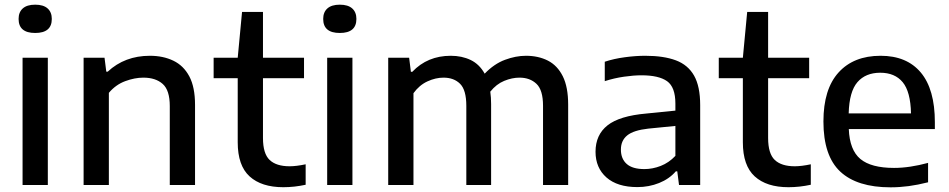

<svg xmlns="http://www.w3.org/2000/svg" viewBox="-20 -791 4058 821"><path d="M76.5 0V-544H184.5V0ZM130.5 -650Q59.5 -650 59.5 -710Q59.5 -739 77.5 -755Q95.5 -771 130.5 -771Q165.5 -771 183.5 -755Q201.5 -739 201.5 -710Q201.5 -650 130.5 -650Z M337.5 0V-544H427L434.5 -484.5H440.5Q513.5 -552.5 621 -552.5Q677.5 -552.5 721.2 -531.5Q765 -510.5 789.5 -464.5Q814 -418.5 814 -342.5V0H706V-337.5Q706 -405 675.8 -432Q645.5 -459 593 -459Q556 -459 515.5 -444Q475 -429 445.5 -394V0Z M1191.5 9.5Q1098 9.5 1047.2 -36.8Q996.5 -83 996.5 -182.5V-456.5H893.5V-544H996.5L1015 -740H1104.5V-544H1280V-456.5H1104.5V-201Q1104.5 -134 1133 -107Q1161.5 -80 1218.5 -80Q1247 -80 1287 -88.5V-1Q1239 9.5 1191.5 9.5Z M1379 0V-544H1487V0ZM1433 -650Q1362 -650 1362 -710Q1362 -739 1380 -755Q1398 -771 1433 -771Q1468 -771 1486 -755Q1504 -739 1504 -710Q1504 -650 1433 -650Z M1640 0V-544H1729.5L1737 -484H1743Q1808 -552.5 1907.5 -552.5Q1955 -552.5 1992.5 -534.5Q2030 -516.5 2052.5 -476Q2093 -518 2139.2 -535.2Q2185.5 -552.5 2229 -552.5Q2282 -552.5 2322.8 -531.8Q2363.5 -511 2386.5 -465Q2409.5 -419 2409.5 -343.5V0H2302V-338.5Q2302 -406 2274 -432.5Q2246 -459 2201.5 -459Q2169.5 -459 2136 -445.2Q2102.5 -431.5 2076.5 -399Q2080 -374.5 2080 -346V0H1974V-338.5Q1974 -406 1947.5 -432.5Q1921 -459 1876.5 -459Q1842.5 -459 1807.8 -443Q1773 -427 1748 -392.5V0Z M2705.5 9Q2620 9 2573.2 -32.2Q2526.5 -73.5 2526.5 -142Q2526.5 -214.5 2577.8 -255Q2629 -295.5 2743.5 -305.5L2868 -318V-348Q2868 -418.5 2832.5 -443.8Q2797 -469 2723 -469Q2689.5 -469 2648 -463Q2606.5 -457 2566 -444V-527Q2605 -540 2651.5 -546.2Q2698 -552.5 2739 -552.5Q2818 -552.5 2870 -533Q2922 -513.5 2948 -467.5Q2974 -421.5 2974 -341.5V0H2883.5L2876 -58.5H2870Q2842 -26 2798.5 -8.5Q2755 9 2705.5 9ZM2635 -151.5Q2635 -112 2659.8 -90Q2684.5 -68 2735.5 -68Q2770.5 -68 2805.2 -81.5Q2840 -95 2868 -124.5V-252.5L2752 -241Q2689 -234 2662 -212Q2635 -190 2635 -151.5Z M3351.5 9.5Q3258 9.5 3207.2 -36.8Q3156.5 -83 3156.5 -182.5V-456.5H3053.5V-544H3156.5L3175 -740H3264.5V-544H3440V-456.5H3264.5V-201Q3264.5 -134 3293 -107Q3321.5 -80 3378.5 -80Q3407 -80 3447 -88.5V-1Q3399 9.5 3351.5 9.5Z M3788 10Q3645 10 3573 -57.2Q3501 -124.5 3501 -271.5Q3501 -410 3565.8 -481.2Q3630.5 -552.5 3745.5 -552.5Q3857.5 -552.5 3917.5 -480.8Q3977.5 -409 3977.5 -268.5V-239H3609.5Q3613 -149.5 3659 -111.2Q3705 -73 3803 -73Q3836.5 -73 3873.2 -78.5Q3910 -84 3948.5 -94.5V-11.5Q3905 -0.5 3865.8 4.8Q3826.5 10 3788 10ZM3744 -480Q3681.5 -480 3646.5 -439.8Q3611.5 -399.5 3609 -306H3875.5Q3873.5 -399 3840 -439.5Q3806.5 -480 3744 -480Z"/></svg>

Font: Encode Sans SmExp Md
Style: Regular
Weight: 500
Width: 6
Designer: Multiple Designers
Foundry: Impallari Type
Version: Version 3.002; ttfautohint (v1.8.3) -l 8 -r 50 -G 200 -x 14 